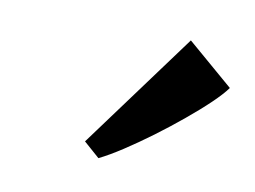

<svg xmlns="http://www.w3.org/2000/svg" viewBox="-41 -909 468 352"><g transform="rotate(10 193.0 -733.0)"><path d="M130.5 -637.5 289.5 -853.5 375 -780Q366.5 -768 347.8 -750Q329 -732 304.5 -711.8Q280 -691.5 253.8 -672Q227.5 -652.5 203 -636.5Q178.5 -620.5 160 -611.5Z"/></g></svg>

Font: Merriweather 60pt
Style: Bold Italic
Weight: 700
Italic angle: -7.8°
Version: Version 2.101